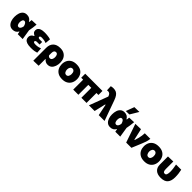

<svg xmlns="http://www.w3.org/2000/svg" viewBox="476 -2728 4868 4868"><g transform="rotate(45 2910.0 -294.0)"><path d="M221.5 14.5Q155 14.5 112 -23Q69 -60.5 48.5 -121Q28 -181.5 28 -250.5Q28 -325 47.5 -385Q67 -445 109 -480.2Q151 -515.5 217 -515.5Q326 -515.5 373.5 -425.5H386.5Q389.5 -444.5 391.2 -463Q393 -481.5 394 -500.5L565 -508Q560.5 -449 551.5 -387Q542.5 -325 531.5 -271Q542.5 -203 553 -135.5Q563.5 -68 574.5 0H398Q395 -18 392 -36.5Q389 -55 386 -73H376Q356.5 -34 318 -9.8Q279.5 14.5 221.5 14.5ZM289 -140.5Q313.5 -140.5 335.2 -165.5Q357 -190.5 367 -249.5Q352.5 -306 330.8 -332Q309 -358 285 -358Q248.5 -358 233.5 -326Q218.5 -294 218.5 -249Q218.5 -207 234.5 -173.8Q250.5 -140.5 289 -140.5Z M879.5 11.5Q785 11.5 732.2 -7.8Q679.5 -27 658.2 -60.5Q637 -94 637 -136Q637 -171 650.8 -195.8Q664.5 -220.5 685 -236.2Q705.5 -252 725.5 -260V-273.5Q695 -285.5 668.8 -311Q642.5 -336.5 642.5 -383Q642.5 -421 663.2 -450.5Q684 -480 731.2 -497Q778.5 -514 857.5 -514Q896 -514 937 -510.2Q978 -506.5 1013.2 -499.8Q1048.5 -493 1070 -485L1056.5 -339.5Q1011.5 -357.5 973 -363.5Q934.5 -369.5 900 -369.5Q860.5 -369.5 845.5 -359.5Q830.5 -349.5 830.5 -333Q830.5 -315.5 847.8 -306.5Q865 -297.5 894 -297.5H976V-205H886Q856.5 -205 840.8 -195Q825 -185 825 -168.5Q825 -149 843.8 -139.5Q862.5 -130 906.5 -130Q956.5 -130 1001.2 -140.2Q1046 -150.5 1071 -162L1079.5 -16.5Q1052 -6 1000.8 2.8Q949.5 11.5 879.5 11.5Z M1153 197.5V-264.5Q1153 -381 1218.8 -448.2Q1284.5 -515.5 1412 -515.5Q1501 -515.5 1558.8 -480.2Q1616.5 -445 1644.8 -385Q1673 -325 1673 -250.5Q1673 -181 1652.2 -120.5Q1631.5 -60 1588.8 -22.8Q1546 14.5 1479 14.5Q1436 14.5 1404 -2.8Q1372 -20 1349.5 -49.5H1339.5V192ZM1404 -142Q1444 -142 1463 -175.8Q1482 -209.5 1482 -253.5Q1482 -302.5 1463.8 -333.5Q1445.5 -364.5 1408.5 -364.5Q1339.5 -364.5 1339.5 -263.5V-183.5Q1348 -165.5 1364.8 -153.8Q1381.5 -142 1404 -142Z M2000.5 14.5Q1904.5 14.5 1843.8 -22.8Q1783 -60 1754 -120.5Q1725 -181 1725 -251Q1725 -326 1755 -385.8Q1785 -445.5 1845.2 -480.5Q1905.5 -515.5 1996.5 -515.5Q2090 -515.5 2150.8 -480.2Q2211.5 -445 2241 -385Q2270.5 -325 2270.5 -251Q2270.5 -175 2239.5 -114.8Q2208.5 -54.5 2148.5 -20Q2088.5 14.5 2000.5 14.5ZM2000 -135.5Q2041 -135.5 2060.8 -170.5Q2080.5 -205.5 2080.5 -251Q2080.5 -306.5 2057.8 -335.8Q2035 -365 1999 -365Q1958.5 -365 1936.8 -332.5Q1915 -300 1915 -251Q1915 -205.5 1936.8 -170.5Q1958.5 -135.5 2000 -135.5Z M2387 0V-356H2317.5V-500.5H2935V-356H2864.5V0H2679.5V-356H2572V0Z M2950.5 0Q2976 -68 3003.5 -141Q3031 -214 3057 -282.5Q3076.5 -335 3098 -392Q3119.5 -449 3140.5 -505Q3125 -554.5 3101 -575.8Q3077 -597 3041 -597Q3024.5 -597 3005.5 -592.5L2999 -734.5Q3016 -740 3038.5 -743.5Q3061 -747 3086.5 -747Q3140.5 -747 3181.5 -728.8Q3222.5 -710.5 3254.8 -666.8Q3287 -623 3314 -547.5L3412.5 -272.5Q3435.5 -209 3452 -163Q3468.5 -117 3482 -79Q3495.5 -41 3510.5 0H3302.5Q3293 -46 3283.5 -93Q3274 -139.5 3264.5 -186L3240 -306.5H3226L3197.5 -184Q3186 -136 3175.5 -90.5Q3165 -45 3154.5 0Z M3719.5 14.5Q3653 14.5 3610 -23Q3567 -60.5 3546.5 -121Q3526 -181.5 3526 -250.5Q3526 -325 3545.5 -385Q3565 -445 3607 -480.2Q3649 -515.5 3715 -515.5Q3824 -515.5 3871.5 -425.5H3884.5Q3887.5 -444.5 3889.2 -463Q3891 -481.5 3892 -500.5L4063 -508Q4058.5 -449 4049.5 -387Q4040.5 -325 4029.5 -271Q4040.5 -203 4051 -135.5Q4061.5 -68 4072.5 0H3896Q3893 -18 3890 -36.5Q3887 -55 3884 -73H3874Q3854.5 -34 3816 -9.8Q3777.5 14.5 3719.5 14.5ZM3787 -140.5Q3811.5 -140.5 3833.2 -165.5Q3855 -190.5 3865 -249.5Q3850.5 -306 3828.8 -332Q3807 -358 3783 -358Q3746.5 -358 3731.5 -326Q3716.5 -294 3716.5 -249Q3716.5 -207 3732.5 -173.8Q3748.5 -140.5 3787 -140.5ZM3714 -559Q3735 -615 3756 -671Q3776.5 -727 3797.5 -782.5L3974 -786.5Q3939 -728 3905.5 -671.5Q3871.5 -615 3839 -561Z M4286 0Q4270 -47 4253.5 -95Q4237 -143 4221 -189.5L4190.5 -278.5Q4171.5 -333.5 4152.5 -389.5Q4133 -445.5 4114 -500.5L4311.5 -506Q4323 -455.5 4337.5 -391Q4352 -326.5 4365 -268.5L4380 -200.5H4394L4426.5 -314.5Q4438 -361.5 4445.2 -407.8Q4452.5 -454 4453.5 -500.5H4652.5Q4645.5 -434 4625.8 -376Q4606 -318 4583 -262.5Q4556 -197 4528.2 -130.2Q4500.5 -63.5 4474 0Z M4944.5 14.5Q4848.5 14.5 4787.8 -22.8Q4727 -60 4698 -120.5Q4669 -181 4669 -251Q4669 -326 4699 -385.8Q4729 -445.5 4789.2 -480.5Q4849.5 -515.5 4940.5 -515.5Q5034 -515.5 5094.8 -480.2Q5155.5 -445 5185 -385Q5214.5 -325 5214.5 -251Q5214.5 -175 5183.5 -114.8Q5152.5 -54.5 5092.5 -20Q5032.5 14.5 4944.5 14.5ZM4944 -135.5Q4985 -135.5 5004.8 -170.5Q5024.5 -205.5 5024.5 -251Q5024.5 -306.5 5001.8 -335.8Q4979 -365 4943 -365Q4902.5 -365 4880.8 -332.5Q4859 -300 4859 -251Q4859 -205.5 4880.8 -170.5Q4902.5 -135.5 4944 -135.5Z M5531.5 14.5Q5414.5 14.5 5349.2 -43.2Q5284 -101 5284 -211V-500.5L5470.5 -506V-243Q5470.5 -183 5485.2 -157.2Q5500 -131.5 5533.5 -131.5Q5573 -131.5 5587 -171Q5601 -210.5 5601 -267.5Q5601 -323 5592.8 -386.5Q5584.5 -450 5573.5 -500.5H5759.5Q5772.5 -447 5780 -384.8Q5787.5 -322.5 5787.5 -255Q5787.5 -125 5728.5 -55.2Q5669.5 14.5 5531.5 14.5Z"/></g></svg>

Font: Heraclito ExtraBold
Style: Regular
Weight: 800
Designer: Kostas Bartsokas (font) & Cristiano Sobral (main changes)
Foundry: Kostas Bartsokas (font) & Cristiano Sobral (main changes)
Version: Version 1.00;July 8, 2020;FontCreator 13.0.0.2655 64-bit